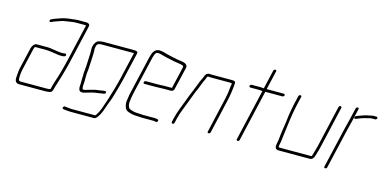

<svg xmlns="http://www.w3.org/2000/svg" viewBox="-70 -987 2988 1487"><g transform="rotate(15 1424.0 -243.0)"><path d="M113 -274 73 -101C67 -73 68 -47 65 -23C65 -1 74 17 100 17H310C324 17 331 15 344 14C363 11 367 -7 372 -27C373 -33 375 -40 378 -47C398 -110 420 -183 436 -252L506 -556C510 -572 497 -581 479 -581H409C395 -581 384 -578 372 -577C336 -574 304 -569 274 -558C250 -549 229 -543 208 -532C194 -524 201 -505 215 -513C229 -519 240 -524 256 -529C276 -536 295 -544 317 -547C345 -550 375 -558 404 -558H474C478 -558 480 -557 482 -556H483L413 -253C405 -218 393 -176 384 -142C372 -99 358 -68 349 -27C348 -22 347 -16 344 -9C339 -8 334 -7 331 -7C327 -6 321 -6 315 -6H105C92 -6 88 -16 89 -28C88 -49 90 -74 96 -101L136 -274C137 -279 142 -294 147 -294H233C239 -294 245 -294 251 -293L269 -291C276 -290 282 -289 290 -288C312 -286 332 -280 355 -280C371 -280 393 -280 393 -295C394 -311 375 -303 360 -303C331 -303 305 -310 277 -313L259 -316C252 -317 245 -317 238 -317H152C133 -317 118 -294 113 -274Z M883 -469H645C633 -469 617 -466 607 -463C592 -458 579 -439 574 -419C569 -399 570 -393 571 -375C572 -342 567 -304 567 -270C567 -240 559 -201 561 -173L560 -153V-131V-114L559 -100C556 -80 559 -49 580 -49C593 -47 605 -50 617 -54C643 -63 669 -70 699 -74L714 -76C719 -77 724 -78 730 -79C744 -81 766 -80 767 -95C768 -106 759 -105 748 -104C742 -103 742 -104 733 -102C727 -101 721 -100 716 -99L700 -97C699 -96 696 -96 693 -96C674 -94 653 -86 636 -82C623 -79 602 -69 587 -72C586 -72 586 -73 585 -74C579 -91 583 -114 584 -136V-158C583 -183 585 -207 589 -237L591 -275C592 -308 596 -348 595 -381L594 -402C594 -406 595 -412 597 -419C598 -425 601 -431 604 -436C610 -444 629 -446 640 -446H897L847 -230C833 -171 814 -107 796 -50C777 1 764 61 732 97H545C536 97 507 94 499 93L489 91C475 90 466 113 481 114L490 116C499 117 529 120 539 120H728C737 120 746 113 756 99C778 69 788 35 802 -6C809 -27 811 -27 818 -48C823 -62 829 -79 834 -98C847 -144 859 -184 870 -230L921 -449C926 -469 904 -469 883 -469Z M1059 -4C1034 -4 1007 -7 990 -15C983 -17 974 -21 971 -27C965 -39 960 -53 962 -70C964 -92 967 -116 973 -142L1044 -449C1045 -454 1047 -460 1050 -468C1057 -484 1059 -495 1077 -495C1082 -495 1087 -495 1092 -494C1112 -488 1138 -482 1158 -477C1185 -472 1208 -465 1236 -462L1252 -459C1266 -457 1295 -454 1292 -439L1251 -262H1199C1186 -262 1151 -260 1137 -260H1042C1036 -260 1029 -254 1028 -248C1027 -242 1031 -237 1037 -237H1132C1146 -237 1181 -239 1194 -239H1248C1259 -239 1270 -245 1273 -257L1316 -440C1323 -471 1287 -479 1260 -482L1244 -484C1239 -485 1233 -486 1227 -487C1207 -490 1188 -496 1167 -500C1139 -505 1115 -518 1083 -518C1046 -518 1030 -486 1021 -449L950 -142C947 -131 945 -120 944 -110C940 -86 936 -66 939 -47C943 -21 952 0 979 7C999 15 1026 19 1054 19C1064 19 1073 21 1083 21H1175C1180 21 1185 21 1189 22C1197 25 1206 28 1212 16C1220 0 1195 -2 1180 -2H1088C1078 -2 1069 -4 1059 -4Z M1341 -7 1347 -34C1348 -39 1350 -48 1354 -59C1362 -94 1376 -122 1388 -156C1403 -199 1421 -239 1436 -281C1444 -298 1449 -308 1455 -325C1458 -336 1465 -350 1469 -361C1474 -376 1485 -392 1489 -408C1491 -411 1493 -419 1498 -419C1505 -418 1513 -418 1520 -418H1677C1681 -418 1684 -418 1689 -417C1689 -414 1690 -409 1689 -402C1687 -395 1686 -387 1685 -378C1683 -351 1679 -323 1672 -292L1607 -8C1605 -1 1608 4 1615 4C1622 4 1628 -1 1630 -8L1695 -292C1698 -303 1699 -313 1701 -324C1704 -343 1708 -363 1709 -381C1710 -395 1713 -413 1713 -425C1711 -440 1700 -441 1682 -441H1525C1518 -441 1511 -441 1504 -442C1487 -443 1472 -430 1468 -412C1466 -407 1463 -401 1461 -396C1450 -375 1440 -351 1432 -327C1426 -311 1421 -303 1415 -285C1402 -254 1390 -225 1379 -194C1360 -143 1337 -91 1324 -34L1318 -7C1317 -1 1321 5 1327 5C1333 5 1340 -1 1341 -7Z M1974 -594 1939 -443H1937C1928 -444 1921 -445 1913 -445H1842C1836 -445 1828 -440 1827 -434C1826 -428 1830 -422 1836 -422H1907C1916 -422 1926 -420 1934 -420L1839 -8C1838 -2 1842 3 1848 3C1854 3 1861 -2 1862 -8L1957 -420H2094C2100 -420 2108 -426 2109 -432C2110 -438 2105 -443 2099 -443H1962L1997 -594C1998 -600 1995 -606 1989 -606C1983 -606 1975 -600 1974 -594Z M2213 -454 2197 -386C2190 -354 2184 -320 2179 -288C2176 -269 2174 -235 2170 -216C2166 -196 2165 -177 2161 -157C2155 -122 2156 -93 2147 -56C2141 -29 2146 -8 2173 -8H2425C2441 -8 2455 -23 2459 -39C2465 -64 2475 -89 2481 -117L2558 -452C2559 -458 2555 -464 2549 -464C2543 -464 2536 -458 2535 -452L2458 -117C2452 -90 2442 -63 2436 -39C2436 -37 2433 -31 2430 -31H2178C2164 -31 2167 -42 2170 -56C2177 -85 2177 -107 2181 -133C2192 -216 2200 -299 2220 -386L2236 -454C2237 -460 2233 -465 2227 -465C2221 -465 2214 -460 2213 -454Z M2848 -446C2849 -452 2846 -457 2840 -457H2812C2798 -455 2783 -451 2770 -449C2741 -442 2709 -430 2684 -420C2669 -412 2673 -392 2689 -399C2713 -409 2742 -421 2769 -426C2781 -429 2796 -434 2807 -434H2834C2840 -434 2847 -440 2848 -446ZM2666 -476 2642 -374C2636 -350 2628 -320 2622 -294L2549 21C2547 28 2552 32 2559 32C2566 32 2570 28 2572 21L2645 -294C2651 -319 2660 -351 2665 -374L2689 -476C2691 -483 2688 -488 2681 -488C2674 -488 2668 -483 2666 -476Z"/></g></svg>

Font: Electronic
Style: ExLtIt
Weight: 200
Version: Version 1.011